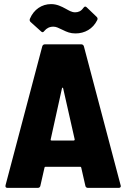

<svg xmlns="http://www.w3.org/2000/svg" viewBox="-20 -916 615 936"><path d="M240 -786C255 -786 264 -780 286 -770C306 -760 323 -753 348 -753C393 -753 433 -775 454 -818C457 -824 456 -829 451 -834L403 -880C401 -882 398 -884 396 -884C392 -884 389 -881 386 -877C375 -861 361 -856 346 -856C329 -856 316 -865 301 -873C279 -885 257 -896 229 -896C184 -896 145 -870 126 -825C123 -818 125 -812 130 -808L180 -763C182 -761 185 -759 187 -759C191 -759 194 -762 197 -766C207 -778 221 -786 240 -786ZM409 0H558C565 0 569 -3 569 -9C569 -10 568 -11 568 -13L389 -690C387 -697 382 -700 375 -700H200C193 -700 188 -697 186 -690L7 -13C5 -4 9 0 17 0H164C171 0 176 -4 177 -11L197 -99C198 -102 199 -103 202 -103H371C374 -103 375 -102 376 -99L396 -11C397 -4 402 0 409 0ZM227 -236 282 -485C283 -490 287 -490 288 -485L344 -237C345 -233 342 -231 339 -231H232C229 -231 226 -232 227 -236Z"/></svg>

Font: Barlow Semi Condensed ExtraBold
Style: Regular
Weight: 800
Width: 4
Designer: Jeremy Tribby
Foundry: Tribby Type
Version: Version 1.422;hotconv 1.0.109;makeotfexe 2.5.65596